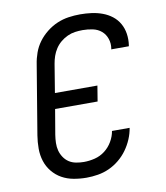

<svg xmlns="http://www.w3.org/2000/svg" viewBox="-84 -813 768 890"><g transform="rotate(-10 300.0 -367.5)"><path d="M252 8Q221 8 191 2.5Q161 -3 136 -17Q111 -31 92.5 -53.5Q74 -76 65 -104Q56 -132 56 -163Q56 -194 61 -225L115 -550Q119 -577 128.5 -603.5Q138 -630 155 -653Q172 -676 195.5 -694.5Q219 -713 245 -724Q271 -735 298.5 -739Q326 -743 353 -743Q380 -743 406.5 -739.5Q433 -736 457.5 -727Q482 -718 502 -702.5Q522 -687 534.5 -665Q547 -643 551 -616.5Q555 -590 551 -563L550 -558H467L468 -561Q472 -585 464.5 -607.5Q457 -630 440 -644.5Q423 -659 399.5 -664Q376 -669 352 -669Q334 -669 316 -666.5Q298 -664 280.5 -656Q263 -648 248 -635.5Q233 -623 222.5 -607Q212 -591 206 -573.5Q200 -556 197 -538L175 -404H375L363 -331H163L143 -213Q140 -194 139.5 -175Q139 -156 143.5 -139Q148 -122 158 -107Q168 -92 182.5 -82.5Q197 -73 215.5 -69.5Q234 -66 252 -66Q278 -66 304 -72.5Q330 -79 351.5 -95.5Q373 -112 387 -136Q401 -160 405 -185H488Q484 -159 473 -133Q462 -107 445.5 -84Q429 -61 406.5 -42.5Q384 -24 358.5 -12.5Q333 -1 305.5 3.5Q278 8 252 8Z"/></g></svg>

Font: Iosevka Custom Oblique
Style: Regular
Weight: 400
Italic angle: -9°
Designer: Belleve Invis
Foundry: Belleve Invis
Version: Version 27.0.1